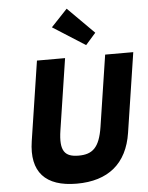

<svg xmlns="http://www.w3.org/2000/svg" viewBox="-71 -1208 983 1279"><g transform="rotate(-5 420.5 -568.5)"><path d="M652.7 -825 579.8 -348C558.6 -210 510.5 -170 418.5 -170C326.5 -170 290.6 -210 311.8 -348L384.7 -825H196.7L115.3 -293C84.1 -89 180.2 15 390.2 15C600.2 15 728.1 -89 759.3 -293L840.7 -825ZM423.8 -1152 315.2 -1037 532.1 -899 599.8 -976Z"/></g></svg>

Font: Sztylet
Style: BdObl
Weight: 700
Foundry: Cannot Into Space Fonts, PlusOne Fonts
Version: Version 0.12